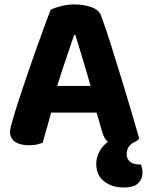

<svg xmlns="http://www.w3.org/2000/svg" viewBox="-20 -635 659 853"><path d="M469 -10.7 582.6 -9.6Q566.4 -0.1 554.6 13.7Q542.8 27.5 542.8 49.4Q542.8 71.1 557.6 83.4Q572.4 95.6 599.2 95.6H606.3Q609.3 103.9 611.2 112.9Q613.1 122 613.1 133Q613.1 158.2 594.9 178Q576.6 197.9 529.4 197.9Q477 197.9 442.3 170.5Q407.7 143.1 407.7 94.3Q407.7 67.4 417.9 45.9Q428.1 24.4 442.5 9.7Q456.8 -4.9 469 -10.7ZM314.7 -479.6H309.2Q298.8 -448.3 285.5 -409.3Q272.2 -370.3 257.9 -327.8Q243.6 -285.3 230.7 -242.9L212.8 -153.4Q206.8 -133.9 201.2 -113Q195.6 -92.1 189.8 -72.1Q184 -52.1 178.8 -33.8Q173.6 -15.5 169.4 -0.3Q157.8 3.5 143.8 6.9Q129.9 10.3 110.5 10.3Q68.7 10.3 46.7 -5.1Q24.7 -20.4 24.7 -48.5Q24.7 -61.3 28.4 -74.2Q32.2 -87.2 37 -104.2Q45.9 -136.7 62.3 -186.9Q78.6 -237 98.5 -295.4Q118.4 -353.8 138.7 -411Q159 -468.2 176.5 -515.9Q193.9 -563.6 204.6 -591.1Q219.4 -599.7 249.8 -607.5Q280.3 -615.3 310.2 -615.3Q353 -615.3 387.1 -602.8Q421.2 -590.4 430 -562.7Q449.4 -510 471.6 -440.3Q493.8 -370.6 516.8 -294.9Q539.9 -219.2 561.2 -147.6Q582.5 -76 598.7 -18.8Q587.9 -6.8 566.9 1.4Q545.9 9.5 517.5 9.5Q475.7 9.5 458.8 -5.1Q442 -19.6 433.5 -50.3L401.3 -162.4L384.2 -247.4Q371.8 -291.6 359 -333.9Q346.2 -376.1 335 -413.5Q323.7 -451 314.7 -479.6ZM146.4 -134.6 205.1 -253.3H439.3L459.1 -134.6Z"/></svg>

Font: Baloo Paaji 2
Style: Regular
Weight: 400
Designer: Shuchita Grover, Noopur Datye and Ek Type
Foundry: Ek Type
Version: Version 1.700